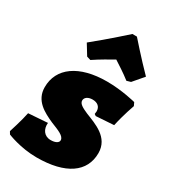

<svg xmlns="http://www.w3.org/2000/svg" viewBox="-202 -887 879 992"><g transform="rotate(30 237.0 -391.0)"><path d="M107 -635 145 -573 168 -566C208 -593 256 -620 283 -635C306 -620 349 -593 383 -566L407 -573L460 -635C392 -704 316 -791 316 -791H289C289 -791 193 -704 107 -635ZM179 9C351 9 445 -57 445 -170C445 -264 354 -293 292 -318C260 -332 236 -344 236 -364C236 -382 254 -395 281 -395C310 -395 329 -380 329 -352L327 -336L337 -329L443 -336C458 -406 482 -472 482 -472L473 -491C473 -491 390 -513 299 -513C132 -513 34 -441 34 -327C34 -246 101 -213 159 -187C204 -169 243 -155 243 -130C243 -115 225 -105 197 -105C157 -105 137 -137 141 -175L27 -167C18 -120 -8 -40 -8 -40L1 -25C1 -25 81 9 179 9Z"/></g></svg>

Font: Alegreya SC Black
Style: Italic
Weight: 900
Italic angle: -7°
Designer: Juan Pablo del Peral
Foundry: Huerta Tipografica
Version: Version 2.007;PS 002.007;hotconv 1.0.88;makeotf.lib2.5.64775